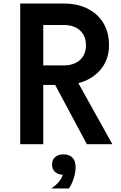

<svg xmlns="http://www.w3.org/2000/svg" viewBox="-20 -820 690 1092"><path d="M95 0V-800H341Q419 -800 477 -771.5Q535 -743 567.5 -689.5Q600 -636 600 -564Q600 -495 567 -444.5Q534 -394 476 -365.5Q418 -337 341 -337H226V0ZM474 0 282 -359H419L619 0ZM226 -448H342Q401 -448 435 -479Q469 -510 469 -563Q469 -616 435 -647Q401 -678 342 -678H226ZM341 174Q311 174 293.5 158Q276 142 276 116Q276 89 293.5 73.5Q311 58 341 58Q371 58 388.5 74Q406 90 406 116Q406 142 388.5 158Q371 174 341 174ZM271 252Q303 231 320.5 207Q338 183 338 165L341 58Q374 58 392 76.5Q410 95 410 130Q410 159 400 192Q390 225 372 252Z"/></svg>

Font: Martian Mono SemiCondensed Medium
Style: Regular
Weight: 500
Width: 4
Designer: Roman Shamin
Foundry: Evil Martians
Version: Version 1.000